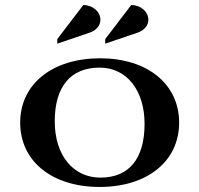

<svg xmlns="http://www.w3.org/2000/svg" viewBox="-20 -736 790 761"><path d="M207 -563 335 -606.4C360 -614.8 378 -633.8 378 -657.4C378 -689.7 347.6 -716 310.1 -716L207 -581ZM397 -563 525 -606.4C550 -614.8 568 -633.8 568 -657.4C568 -689.8 537.6 -716 500.1 -716L397 -581ZM60 -250C60 -97 186 5 375 5C564 5 690 -97 690 -250C690 -403 564 -505 377 -505C187.6 -505 60 -403 60 -250ZM197 -255C197 -393.4 260.3 -468 375 -468C481.5 -468 553 -378.8 553 -245C553 -107.1 491.8 -32 378 -32C269.4 -32 197 -121.2 197 -255Z"/></svg>

Font: Prida01
Style: Black
Weight: 900
Designer: gluk
Foundry: gluk
Version: Version 00.072